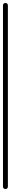

<svg xmlns="http://www.w3.org/2000/svg" viewBox="-20 -1270 73 1290"><path d="M0 -17H33V-1234H0ZM17 -33Q9 -33 4.5 -28.5Q0 -24 0 -17Q0 -9 4.5 -4.5Q9 0 17 0Q24 0 28.5 -4.5Q33 -9 33 -17Q33 -24 28.5 -28.5Q24 -33 17 -33ZM17 -1250Q9 -1250 4.5 -1245.5Q0 -1241 0 -1234Q0 -1226 4.5 -1221.5Q9 -1217 17 -1217Q24 -1217 28.5 -1221.5Q33 -1226 33 -1234Q33 -1241 28.5 -1245.5Q24 -1250 17 -1250Z"/></svg>

Font: Wavefont Light
Style: Regular
Weight: 300
Version: Version 3.004;gftools[0.9.33]